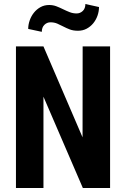

<svg xmlns="http://www.w3.org/2000/svg" viewBox="-20 -944 640 964"><path d="M477.1 -908.7Q477.1 -886.7 469.5 -865.2Q461.9 -843.8 448 -826.9Q434.1 -810.1 414.8 -799.8Q395.5 -789.6 371.6 -789.6Q348.1 -789.6 330.8 -796.1Q313.5 -802.7 298.1 -810.8Q282.7 -818.8 267.6 -825.4Q252.4 -832 233.4 -832Q215.8 -832 202.9 -819.3Q189.9 -806.6 189.9 -784.2L121.6 -798.8Q121.6 -820.3 129.2 -841.8Q136.7 -863.3 150.4 -880.4Q164.1 -897.5 183.3 -908.2Q202.6 -918.9 226.6 -918.9Q246.1 -918.9 263.2 -912.4Q280.3 -905.8 296.6 -897.7Q313 -889.6 329.6 -883.1Q346.2 -876.5 364.7 -876.5Q382.3 -876.5 395.5 -888.9Q408.7 -901.4 408.7 -923.8ZM532.7 0H396L198.2 -458.5V0H60.1V-710.9H198.2L394.5 -254.4L395 -710.9H532.7Z"/></svg>

Font: TypoPRO Roboto Mono
Style: Bold
Weight: 700
Designer: Google
Version: Version 2.000986; 2015; ttfautohint (v1.3)